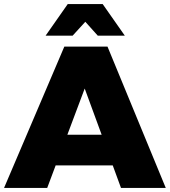

<svg xmlns="http://www.w3.org/2000/svg" viewBox="-28 -932 842 952"><path d="M572 0 531 -112H248L206 0H-8L291 -701H505L794 0ZM306 -264H476L392 -493ZM591 -755H457L395 -824L332 -755H198L308 -912H481Z"/></svg>

Font: #9Slide03 Montserrat ExtraBold
Style: Regular
Weight: 800
Designer: Julieta Ulanovsky
Foundry: Julieta Ulanovsky
Version: Version 6.001